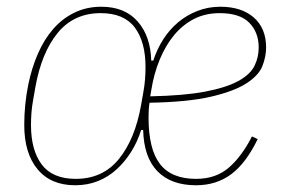

<svg xmlns="http://www.w3.org/2000/svg" viewBox="-20 -538 844 570"><path d="M205 -7Q285 -7 333 -66Q381 -125 399 -227L406 -267Q412 -300 412 -339Q412 -414 380 -456.5Q348 -499 279 -499Q199 -499 151 -440Q103 -381 85 -279L78 -239Q72 -206 72 -167Q72 -92 104 -49.5Q136 -7 205 -7ZM632 -499Q590 -499 556.5 -482Q523 -465 497.5 -434.5Q472 -404 454.5 -362Q437 -320 429 -270L426 -252Q526 -254 589 -266Q652 -278 687.5 -297.5Q723 -317 735.5 -342.5Q748 -368 748 -397Q748 -442 720 -470.5Q692 -499 632 -499ZM562 12Q488 12 447.5 -29.5Q407 -71 405 -152H399Q388 -117 369.5 -87.5Q351 -58 326.5 -35.5Q302 -13 271 -0.5Q240 12 203 12Q131 12 91.5 -35.5Q52 -83 52 -167Q52 -228 64 -287Q74 -336 92.5 -378.5Q111 -421 138 -452Q165 -483 201 -500.5Q237 -518 281 -518Q350 -518 388.5 -474.5Q427 -431 429 -358H435Q446 -392 464.5 -421Q483 -450 508.5 -471.5Q534 -493 566 -505.5Q598 -518 634 -518Q697 -518 733.5 -486Q770 -454 770 -397Q770 -370 759 -342Q748 -314 711.5 -290.5Q675 -267 606.5 -251Q538 -235 424 -233Q422 -222 421.5 -209.5Q421 -197 421 -189Q421 -95 455 -51Q489 -7 562 -7Q621 -7 659.5 -40.5Q698 -74 728 -133L745 -125Q710 -53 666 -20.5Q622 12 562 12Z"/></svg>

Font: IBM Plex Sans Cond Thin
Style: Italic
Weight: 100
Width: 3
Italic angle: -11°
Designer: Mike Abbink, Paul van der Laan, Pieter van Rosmalen
Foundry: Bold Monday
Version: Version 1.3